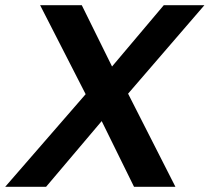

<svg xmlns="http://www.w3.org/2000/svg" viewBox="-62 -722 810 742"><path d="M93 -702 269 -358 -42 0H116L331 -254L456 0H616L433 -360L728 -702H571L371 -465L254 -702Z"/></svg>

Font: Geom SemiBold
Style: Bold Italic
Weight: 600
Italic angle: -10°
Version: Version 1.102